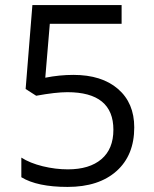

<svg xmlns="http://www.w3.org/2000/svg" viewBox="-20 -734 612 764"><path d="M272 -436Q384.8 -436 449.5 -380.1Q514.2 -324.2 514.2 -227.1Q514.2 -116.2 443.6 -53.2Q373 9.8 249 9.8Q128.4 9.8 64.9 -28.8V-106.9Q99.1 -85 149.9 -72.5Q200.7 -60.1 250 -60.1Q335.9 -60.1 383.5 -100.6Q431.2 -141.1 431.2 -217.8Q431.2 -367.2 248 -367.2Q201.7 -367.2 124 -353L82 -379.9L108.9 -713.9H463.9V-639.2H178.2L160.2 -424.8Q216.3 -436 272 -436Z"/></svg>

Font: f04920746
Style: Regular
Weight: 400
Foundry: Ascender Corporation
Version: Version 1.10